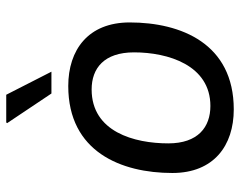

<svg xmlns="http://www.w3.org/2000/svg" viewBox="-97 -663 770 616"><g transform="rotate(-90 288.0 -355.0)"><path d="M292 -720H203L201 -717L296 -575H366ZM320 -521C109 -521 41 -351 41 -187C41 -54 129 10 245 10C456 10 524 -159 524 -324C524 -457 436 -521 320 -521ZM309 -446C377 -446 428 -406 428 -310C428 -201 387 -65 256 -65C188 -65 136 -105 136 -200C136 -309 173 -446 309 -446Z"/></g></svg>

Font: Chivo
Style: Italic
Weight: 400
Italic angle: -8°
Designer: Hector Gatti
Foundry: Omnibus-Type
Version: Version 1.003;PS 001.003;hotconv 1.0.70;makeotf.lib2.5.58329